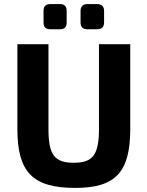

<svg xmlns="http://www.w3.org/2000/svg" viewBox="-20 -906 721 939"><path d="M225 -886C203 -886 193 -874 193 -853V-796C193 -774 203 -763 225 -763H274C296 -763 306 -774 306 -796V-853C306 -874 296 -886 274 -886ZM407 -886C385 -886 374 -874 374 -853V-796C374 -774 385 -763 407 -763H456C477 -763 489 -774 489 -796V-853C489 -874 477 -886 456 -886ZM617 -690H464V-275C464 -148 433 -110 341 -110C247 -110 217 -148 217 -275V-690H65V-275C65 -64 140 13 348 13C545 13 617 -64 617 -275Z"/></svg>

Font: SnT
Style: Bold
Weight: 700
Designer: Natanael Gama
Version: Version 1.001;PS 001.001;hotconv 1.0.70;makeotf.lib2.5.58329